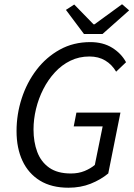

<svg xmlns="http://www.w3.org/2000/svg" viewBox="-20 -865 628 897"><path d="M299.8 12Q220.7 12 166.7 -21.1Q112.8 -54.3 85 -113.6Q57.3 -172.8 57.3 -252.6Q57.3 -330.8 81.3 -405Q105.3 -479.3 150.5 -538.6Q195.7 -597.9 259.3 -633.1Q322.8 -668.3 401.9 -668.3Q461.3 -668.3 503.9 -642Q546.6 -615.6 568.9 -574.3L522.6 -530.1Q502.9 -563.6 471.6 -582.3Q440.3 -601.1 397.7 -601.1Q349.4 -601.1 308.9 -581.3Q268.4 -561.6 236.6 -527.1Q204.7 -492.6 182.4 -448.7Q160 -404.9 148.3 -356.3Q136.6 -307.8 136.6 -260.1Q136.6 -201.7 154 -155.3Q171.4 -108.8 209.9 -81.6Q248.3 -54.5 311.3 -54.5Q346.8 -54.5 375.3 -66.2Q403.7 -78 423 -94.5L459.6 -274.5H324.4L337 -338.8H542.7L485.8 -54.7Q450.7 -25.5 403.6 -6.7Q356.5 12 299.8 12ZM372.2 -706.3 288 -818.8 326.8 -843.9 417.2 -751.2H421.2L550.2 -845.2L583.3 -816.6L459.1 -706.3Z"/></svg>

Font: Source Sans Variable
Style: Italic
Weight: 200
Italic angle: -11°
Designer: Paul D. Hunt
Foundry: Adobe Systems Incorporated
Version: Version 3.006;hotconv 1.0.111;makeotfexe 2.5.65597